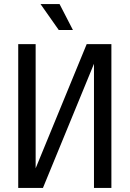

<svg xmlns="http://www.w3.org/2000/svg" viewBox="-20 -928 640 948"><path d="M530 0H444V-613L192 0H70V-710H156V-97L408 -710H530ZM270 -780 180 -908H274L340 -780Z"/></svg>

Font: Geist Mono
Style: Regular
Weight: 400
Monospace: yes
Designer: Basement.studio, Andrés Briganti, Mateo Zaragoza
Foundry: Basement.studio, Vercel, Andrés Briganti, Guido Ferreyra, Mateo Zaragoza
Version: Version 1.500; ttfautohint (v1.8.4.7-5d5b)